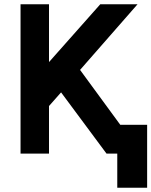

<svg xmlns="http://www.w3.org/2000/svg" viewBox="-20 -720 710 900"><path d="M76.3 0H209.7V-223L266.3 -287L479.3 0H642.7L355.3 -392.3L624.7 -700H450L209.7 -429V-700H76.3ZM529.7 160H669.7V-135H529.7Z"/></svg>

Font: Unageo Variable
Style: Regular
Weight: 300
Designer: Richard Sepsi
Foundry: Richard Sepsi
Version: Version 2.200